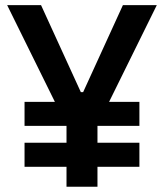

<svg xmlns="http://www.w3.org/2000/svg" viewBox="-20 -713 626 733"><path d="M73.7 -232.4V-324.2H189.5L7.3 -693.4H136.7L288.6 -361.3H297.4L449.2 -693.4H578.6L396.5 -324.2H512.2V-232.4H352.1V-168H512.2V-76.2H352.1V0H233.9V-76.2H73.7V-168H233.9V-232.4Z"/></svg>

Font: Cascadia Mono PL SemiBold
Style: Regular
Weight: 600
Monospace: yes
Designer: Aaron Bell
Foundry: Saja Typeworks
Version: Version 2404.023; ttfautohint (v1.8.4)